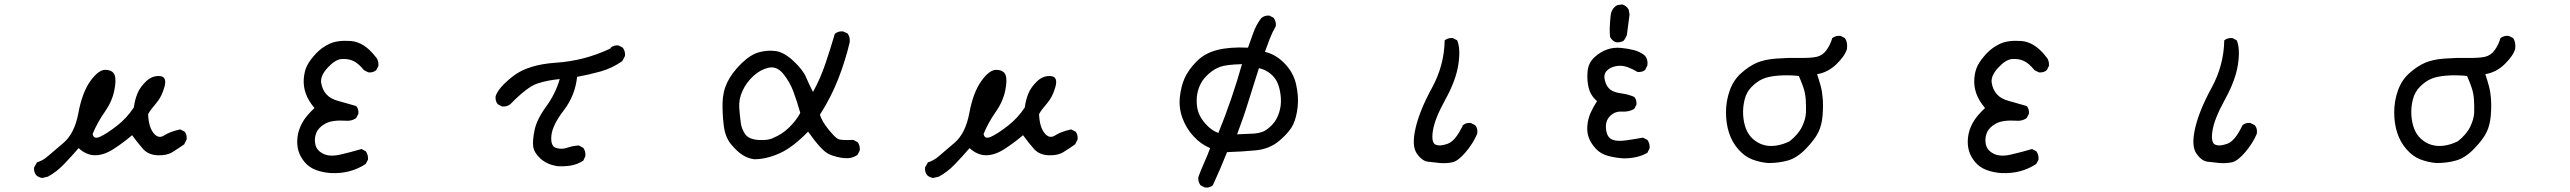

<svg xmlns="http://www.w3.org/2000/svg" viewBox="-20 -711 11540 862"><path d="M170 88Q154 86 143 76Q131 62 133 41L146 18Q172 10 193.5 -8.5Q215 -27 265 -69.5Q315 -112 332 -204Q349 -296 386 -347.5Q423 -399 454.5 -397.5Q486 -396 494.5 -374.5Q503 -353 493 -304Q483 -255 450 -208Q417 -161 396 -110Q400 -84 429 -97Q458 -110 504 -145.5Q550 -181 581 -229Q585 -261 596.5 -290Q608 -319 635.5 -345.5Q663 -372 697 -369.5Q731 -367 718.5 -321.5Q706 -276 681.5 -248Q657 -220 645 -199Q647 -142 669 -114Q691 -86 717 -103Q743 -120 789 -130L809 -120Q820 -106 818 -85L807 -63Q780 -44 754 -28Q728 -12 687 -14Q646 -16 623 -41.5Q600 -67 573 -104Q532 -69 489 -41.5Q446 -14 407 -14Q368 -14 333 -46Q302 -10 268 25.5Q234 61 195 82Z M1466 66Q1431 64 1399.5 52.5Q1368 41 1347.5 16.5Q1327 -8 1319.5 -35Q1312 -62 1315.5 -94Q1319 -126 1336 -158Q1353 -190 1392 -226Q1364 -259 1352.5 -292Q1341 -325 1344 -359.5Q1347 -394 1359.5 -418Q1372 -442 1398 -470Q1424 -498 1459.5 -514.5Q1495 -531 1554 -527Q1613 -523 1663 -460Q1681 -442 1679 -415L1669 -396Q1655 -384 1634 -386L1614 -396Q1589 -427 1566 -437.5Q1543 -448 1514 -446Q1485 -444 1451 -407Q1417 -370 1422 -339Q1427 -308 1445.5 -287.5Q1464 -267 1498 -258Q1532 -249 1579 -235Q1591 -222 1589 -200L1579 -181Q1560 -167 1534 -169Q1472 -173 1441.5 -156.5Q1411 -140 1400.5 -115.5Q1390 -91 1395.5 -63.5Q1401 -36 1430.5 -21Q1460 -6 1508 -17Q1556 -28 1603 -42L1622 -32Q1634 -16 1632 6L1622 25Q1589 47 1550 57.5Q1511 68 1466 66Z M2481 35Q2435 27 2406.5 1Q2378 -25 2374 -52Q2370 -79 2380 -127Q2390 -175 2432 -232.5Q2474 -290 2493 -356Q2438 -351 2392.5 -336Q2347 -321 2271 -243Q2256 -231 2234 -233L2215 -243Q2203 -257 2205 -278Q2215 -315 2282 -368Q2349 -421 2476.5 -429.5Q2604 -438 2720 -493L2722 -497Q2735 -509 2757 -507L2776 -497Q2788 -481 2786 -460L2774 -437Q2729 -405 2677.5 -390.5Q2626 -376 2571 -366Q2562 -282 2511 -215.5Q2460 -149 2455.5 -102Q2451 -55 2476 -47Q2501 -39 2525.5 -47.5Q2550 -56 2579 -58L2599 -47Q2610 -31 2608 -10L2599 10Q2573 27 2544 32Q2515 37 2481 35Z M3366 4Q3337 0 3312.5 -16Q3288 -32 3262 -63.5Q3236 -95 3229.5 -146.5Q3223 -198 3224 -249Q3225 -300 3245.5 -342Q3266 -384 3307.5 -425Q3349 -466 3388 -476.5Q3427 -487 3464 -481.5Q3501 -476 3543 -436.5Q3585 -397 3598.5 -365Q3612 -333 3630 -298Q3663 -358 3685.5 -424.5Q3708 -491 3728 -559Q3743 -572 3765 -570L3785 -561Q3797 -545 3795 -522Q3775 -437 3742.5 -354.5Q3710 -272 3661 -196Q3671 -165 3699.5 -130Q3728 -95 3741.5 -87.5Q3755 -80 3811 -83L3830 -73Q3842 -58 3840 -36L3830 -16Q3805 2 3771 -1Q3737 -4 3703.5 -18Q3670 -32 3608 -120Q3538 -48 3478.5 -22Q3419 4 3366 4ZM3454 -93Q3491 -108 3522.5 -138.5Q3554 -169 3573 -204Q3558 -257 3542 -300Q3526 -343 3497 -379Q3468 -415 3431 -407Q3394 -399 3362.5 -370Q3331 -341 3313.5 -303Q3296 -265 3299 -226Q3302 -187 3306 -158.5Q3310 -130 3326.5 -107.5Q3343 -85 3387 -82.5Q3431 -80 3454 -93Z M4170 88Q4154 86 4143 76Q4131 62 4133 41L4146 18Q4172 10 4193.5 -8.5Q4215 -27 4265 -69.5Q4315 -112 4332 -204Q4349 -296 4386 -347.5Q4423 -399 4454.5 -397.5Q4486 -396 4494.5 -374.5Q4503 -353 4493 -304Q4483 -255 4450 -208Q4417 -161 4396 -110Q4400 -84 4429 -97Q4458 -110 4504 -145.5Q4550 -181 4581 -229Q4585 -261 4596.5 -290Q4608 -319 4635.5 -345.5Q4663 -372 4697 -369.5Q4731 -367 4718.5 -321.5Q4706 -276 4681.5 -248Q4657 -220 4645 -199Q4647 -142 4669 -114Q4691 -86 4717 -103Q4743 -120 4789 -130L4809 -120Q4820 -106 4818 -85L4807 -63Q4780 -44 4754 -28Q4728 -12 4687 -14Q4646 -16 4623 -41.5Q4600 -67 4573 -104Q4532 -69 4489 -41.5Q4446 -14 4407 -14Q4368 -14 4333 -46Q4302 -10 4268 25.5Q4234 61 4195 82Z M5390 131 5370 121Q5358 105 5360 84Q5372 51 5386.5 19Q5401 -13 5413 -46Q5372 -63 5339 -98.5Q5306 -134 5289 -180Q5272 -226 5277 -274.5Q5282 -323 5298.5 -360Q5315 -397 5351.5 -434.5Q5388 -472 5444.5 -486.5Q5501 -501 5583 -497Q5595 -531 5607.5 -565.5Q5620 -600 5642 -629Q5657 -643 5679 -641L5698 -631Q5710 -615 5708 -594Q5692 -566 5680.5 -536.5Q5669 -507 5659 -478Q5706 -468 5746.5 -427Q5787 -386 5799 -332Q5811 -278 5806 -231.5Q5801 -185 5786 -152.5Q5771 -120 5726 -81Q5681 -42 5617.5 -36Q5554 -30 5489 -28Q5474 10 5458 47Q5442 84 5425 121Q5411 133 5390 131ZM5450 -114Q5481 -190 5507.5 -267.5Q5534 -345 5556 -423Q5485 -421 5458 -411Q5431 -401 5407.5 -380.5Q5384 -360 5372 -337.5Q5360 -315 5355.5 -291Q5351 -267 5353.5 -239.5Q5356 -212 5368 -189.5Q5380 -167 5401.5 -145.5Q5423 -124 5450 -114ZM5655 -122Q5674 -132 5693 -152.5Q5712 -173 5722.5 -205Q5733 -237 5730.5 -271.5Q5728 -306 5718 -333Q5708 -360 5684.5 -379.5Q5661 -399 5632 -405Q5608 -331 5585 -256Q5562 -181 5534 -108Q5577 -110 5604.5 -111Q5632 -112 5655 -122Z M6446 21Q6419 18 6391.5 15Q6364 12 6340.5 -22.5Q6317 -57 6335.5 -136.5Q6354 -216 6409 -316.5Q6464 -417 6466 -530Q6481 -542 6503 -540L6522 -530Q6538 -493 6527.5 -422Q6517 -351 6469 -264Q6421 -177 6413 -123.5Q6405 -70 6425.5 -61.5Q6446 -53 6480.5 -66Q6515 -79 6548 -149Q6562 -161 6583 -159L6603 -149Q6616 -134 6612 -110Q6593 -66 6559.5 -27Q6526 12 6501 17.5Q6476 23 6446 21Z M7270 0Q7234 -2 7200 -11Q7166 -20 7144.5 -43.5Q7123 -67 7113.5 -91.5Q7104 -116 7106.5 -146.5Q7109 -177 7121 -204Q7133 -231 7150 -257Q7121 -282 7112.5 -316.5Q7104 -351 7107.5 -390Q7111 -429 7138.5 -454Q7166 -479 7195.5 -489Q7225 -499 7257 -496Q7289 -493 7316 -486Q7343 -479 7364 -462Q7380 -444 7376 -417L7366 -397Q7353 -386 7331 -388Q7313 -400 7287.5 -409.5Q7262 -419 7235 -414Q7208 -409 7193 -392.5Q7178 -376 7185.5 -348.5Q7193 -321 7210 -308.5Q7227 -296 7258 -292Q7289 -288 7317 -276Q7329 -263 7327 -241L7317 -222Q7293 -208 7261.5 -210Q7230 -212 7208 -189.5Q7186 -167 7190.5 -130.5Q7195 -94 7217.5 -84.5Q7240 -75 7281.5 -81Q7323 -87 7356 -93L7376 -83Q7388 -67 7386 -45L7376 -25Q7353 -12 7326.5 -6Q7300 0 7270 0ZM7268 -527Q7253 -520 7238 -521Q7221 -524 7209 -544Q7204 -576 7211 -640Q7214 -673 7241 -688L7263 -691Q7281 -687 7292 -668L7296 -646L7284 -554Q7278 -538 7268 -527Z M7919 21Q7882 18 7847.5 5Q7813 -8 7784.5 -40.5Q7756 -73 7742.5 -115Q7729 -157 7729 -207Q7729 -257 7745.5 -304Q7762 -351 7796.5 -382Q7831 -413 7866 -428.5Q7901 -444 7954.5 -448Q8008 -452 8059 -451Q8110 -450 8136.5 -456Q8163 -462 8180.5 -486.5Q8198 -511 8206 -540Q8222 -552 8243 -550L8263 -540Q8276 -521 8272 -491Q8263 -460 8225 -423Q8187 -386 8138 -378Q8147 -351 8154 -325.5Q8161 -300 8163.5 -266.5Q8166 -233 8162.5 -191Q8159 -149 8143.5 -117Q8128 -85 8088 -43.5Q8048 -2 8007 9.5Q7966 21 7919 21ZM8015 -77Q8054 -108 8070.5 -142.5Q8087 -177 8088 -206Q8089 -235 8087 -264.5Q8085 -294 8076 -319.5Q8067 -345 8056 -370Q8008 -375 7963.5 -371.5Q7919 -368 7893.5 -356.5Q7868 -345 7844.5 -321.5Q7821 -298 7812.5 -263.5Q7804 -229 7806 -195Q7808 -161 7818.5 -133.5Q7829 -106 7849.5 -87.5Q7870 -69 7895.5 -61Q7921 -53 7952 -57Q7983 -61 8015 -77Z M8966 66Q8931 64 8899.5 52.5Q8868 41 8847.5 16.5Q8827 -8 8819.5 -35Q8812 -62 8815.5 -94Q8819 -126 8836 -158Q8853 -190 8892 -226Q8864 -259 8852.5 -292Q8841 -325 8844 -359.5Q8847 -394 8859.5 -418Q8872 -442 8898 -470Q8924 -498 8959.5 -514.5Q8995 -531 9054 -527Q9113 -523 9163 -460Q9181 -442 9179 -415L9169 -396Q9155 -384 9134 -386L9114 -396Q9089 -427 9066 -437.5Q9043 -448 9014 -446Q8985 -444 8951 -407Q8917 -370 8922 -339Q8927 -308 8945.5 -287.5Q8964 -267 8998 -258Q9032 -249 9079 -235Q9091 -222 9089 -200L9079 -181Q9060 -167 9034 -169Q8972 -173 8941.5 -156.5Q8911 -140 8900.5 -115.5Q8890 -91 8895.5 -63.5Q8901 -36 8930.5 -21Q8960 -6 9008 -17Q9056 -28 9103 -42L9122 -32Q9134 -16 9132 6L9122 25Q9089 47 9050 57.5Q9011 68 8966 66Z M9946 21Q9919 18 9891.5 15Q9864 12 9840.5 -22.5Q9817 -57 9835.5 -136.5Q9854 -216 9909 -316.5Q9964 -417 9966 -530Q9981 -542 10003 -540L10022 -530Q10038 -493 10027.5 -422Q10017 -351 9969 -264Q9921 -177 9913 -123.5Q9905 -70 9925.5 -61.5Q9946 -53 9980.5 -66Q10015 -79 10048 -149Q10062 -161 10083 -159L10103 -149Q10116 -134 10112 -110Q10093 -66 10059.5 -27Q10026 12 10001 17.5Q9976 23 9946 21Z M10919 21Q10882 18 10847.5 5Q10813 -8 10784.5 -40.5Q10756 -73 10742.5 -115Q10729 -157 10729 -207Q10729 -257 10745.5 -304Q10762 -351 10796.5 -382Q10831 -413 10866 -428.5Q10901 -444 10954.5 -448Q11008 -452 11059 -451Q11110 -450 11136.5 -456Q11163 -462 11180.5 -486.5Q11198 -511 11206 -540Q11222 -552 11243 -550L11263 -540Q11276 -521 11272 -491Q11263 -460 11225 -423Q11187 -386 11138 -378Q11147 -351 11154 -325.5Q11161 -300 11163.5 -266.5Q11166 -233 11162.5 -191Q11159 -149 11143.5 -117Q11128 -85 11088 -43.5Q11048 -2 11007 9.5Q10966 21 10919 21ZM11015 -77Q11054 -108 11070.5 -142.5Q11087 -177 11088 -206Q11089 -235 11087 -264.5Q11085 -294 11076 -319.5Q11067 -345 11056 -370Q11008 -375 10963.5 -371.5Q10919 -368 10893.5 -356.5Q10868 -345 10844.5 -321.5Q10821 -298 10812.5 -263.5Q10804 -229 10806 -195Q10808 -161 10818.5 -133.5Q10829 -106 10849.5 -87.5Q10870 -69 10895.5 -61Q10921 -53 10952 -57Q10983 -61 11015 -77Z"/></svg>

Font: Kosefont JP
Style: Regular
Weight: 400
Designer: Nozomi Seto 瀬戸のぞみ
Version: Version 3.00;June 19, 2020